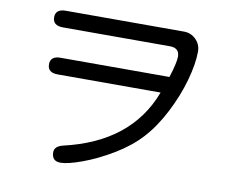

<svg xmlns="http://www.w3.org/2000/svg" viewBox="-81 -811 1163 965"><g transform="rotate(10 500.0 -328.5)"><path d="M142.6 -427.7Q142.6 -469.7 194.3 -469.7H750Q774.4 -546.9 774.4 -577.1Q774.4 -622.1 725.6 -622.1H179.7Q127 -622.1 127 -665Q127 -707 179.7 -707H782.2Q818.4 -707 843.8 -681.6Q869.1 -656.2 869.1 -620.1Q869.1 -557.6 845.2 -472.2Q821.3 -386.7 777.3 -301.3Q733.4 -215.8 678.7 -156.2Q625 -97.7 546.9 -50.8Q468.8 -3.9 395.5 22.9Q322.3 49.8 285.2 49.8Q240.2 49.8 240.2 3.9Q240.2 -26.4 283.2 -37.1Q618.2 -114.3 719.7 -384.8H194.3Q142.6 -384.8 142.6 -427.7Z"/></g></svg>

Font: jf-openhuninn-1.1
Style: Regular
Weight: 400
Designer: [Kosugi Maru]
      Designed by Motoya company      

      [Varela Round]
      Joe Prince(Latin component); Avraham Co
Foundry: justfont CO.,LTD.
Version: 1.1